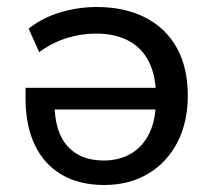

<svg xmlns="http://www.w3.org/2000/svg" viewBox="-20 -520 614 549"><path d="M278 9Q207 9 156.5 -20.5Q106 -50 79.5 -105.5Q53 -161 53 -239V-269H445V-207H117L136 -224Q136 -144 172.5 -102.5Q209 -61 277 -61Q321 -61 355 -81Q389 -101 407.5 -140Q426 -179 426 -235V-244Q426 -303 406 -343Q386 -383 347.5 -403.5Q309 -424 254 -424Q213 -424 172 -411.5Q131 -399 92 -371L62 -438Q100 -469 152 -484.5Q204 -500 256 -500Q337 -500 396 -469.5Q455 -439 486 -382.5Q517 -326 517 -247Q517 -171 487.5 -113.5Q458 -56 404 -23.5Q350 9 278 9Z"/></svg>

Font: Nunito Sans 10pt Medium
Style: Regular
Weight: 500
Designer: Vernon Adams
Foundry: Vernon Adams
Version: Version 3.101;gftools[0.9.27]